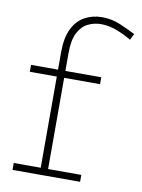

<svg xmlns="http://www.w3.org/2000/svg" viewBox="-83 -790 625 848"><g transform="rotate(10 229.0 -366.5)"><path d="M154 0V-549Q154 -614 174 -654.5Q194 -695 228.5 -714Q263 -733 306 -733Q349 -733 387 -717Q425 -701 458 -684L444 -656Q413 -675 377.5 -688.5Q342 -702 306 -702Q276 -702 248.5 -688.5Q221 -675 204 -642.5Q187 -610 187 -552V0ZM33 0V-31H336V0ZM33 -440V-471H348V-440Z"/></g></svg>

Font: BioRhyme ExtraBold ExtraLight
Style: Regular
Weight: 250
Version: Version 1.600;gftools[0.9.33]